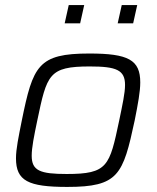

<svg xmlns="http://www.w3.org/2000/svg" viewBox="-20 -729 618 757"><path d="M251 -709 235 -637H296L312 -709ZM460 -709 444 -637H505L521 -709ZM245 8C447 8 465 -39 511 -254C524 -319 533 -368 533 -404C533 -493 486 -518 332 -518C130 -518 110 -470 66 -254C53 -189 43 -141 43 -105C43 -16 91 8 245 8ZM243 -43C138 -43 105 -56 105 -115C105 -147 114 -192 127 -254C165 -435 172 -467 334 -467C439 -467 473 -453 473 -394C473 -362 463 -317 450 -254C412 -74 405 -43 243 -43Z"/></svg>

Font: Saira UNSAM Light Italic
Style: Regular
Weight: 300
Italic angle: -12°
Designer: Hector Gatti with collaboration of the Omnibus-Type team
Foundry: Omnibus-Type
Version: Version 0.072;PS 000.072;hotconv 1.0.88;makeotf.lib2.5.64775